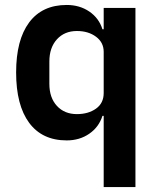

<svg xmlns="http://www.w3.org/2000/svg" viewBox="-20 -554 640 774"><path d="M398 -87H393Q379 -42 340 -15Q301 12 249 12Q150 12 97.5 -59Q45 -130 45 -262Q45 -393 97.5 -463.5Q150 -534 249 -534Q301 -534 340 -507.5Q379 -481 393 -436H398V-522H526V200H398ZM290 -94Q336 -94 367 -116Q398 -138 398 -179V-345Q398 -383 367 -406Q336 -429 290 -429Q240 -429 209.5 -395.5Q179 -362 179 -306V-216Q179 -160 209.5 -127Q240 -94 290 -94Z"/></svg>

Font: IBM Plex Sans Thai Looped SemiBold
Style: Regular
Weight: 600
Designer: Mike Abbink, Paul van der Laan, Pieter van Rosmalen, Ben Mitchell, Mark Frömberg
Foundry: Bold Monday
Version: Version 1.1